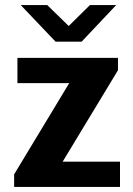

<svg xmlns="http://www.w3.org/2000/svg" viewBox="-20 -740 526 760"><path d="M167 -720 252 -637 336 -720H440L303 -575H200L62 -720ZM49 -511H447V-462L228 -100H455V0H36V-50L254 -411H49Z"/></svg>

Font: Chivo
Style: Bold
Weight: 700
Designer: Hector Gatti
Foundry: Omnibus-Type
Version: Version 1.007;PS 001.007;hotconv 1.0.88;makeotf.lib2.5.64775